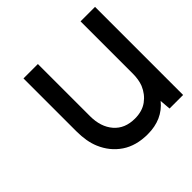

<svg xmlns="http://www.w3.org/2000/svg" viewBox="-139 -651 797 797"><g transform="rotate(-45 259.0 -252.5)"><path d="M434.6 -47.9Q385.7 12.2 299.3 12.2Q231.4 12.2 185.1 -19Q138.7 -50.3 115.7 -105Q98.1 -146.5 98.1 -206.1V-516.6H182.6V-210.4Q182.6 -147.5 215.6 -109.4Q248.5 -71.3 307.6 -71.3Q350.6 -71.3 379.4 -92.3Q408.2 -113.3 422.9 -148.4Q433.1 -174.8 433.1 -210.4V-516.6H518.1V0.5H438.5Z"/></g></svg>

Font: Meera Inimai
Style: Regular
Weight: 400
Version: 2.0.0+20160526